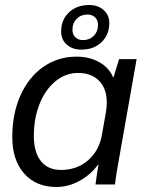

<svg xmlns="http://www.w3.org/2000/svg" viewBox="-20 -736 582 766"><path d="M29 -189Q29 -282 61.5 -355Q94 -428 152.5 -469Q211 -510 285 -510Q337 -510 376 -488Q415 -466 431 -428H433L455 -500H525L459 -126Q442 -35 439 0H361Q367 -46 373 -79H371Q341 -38 296.5 -14Q252 10 205 10Q124 10 76.5 -43.5Q29 -97 29 -189ZM387 -200 403 -291Q406 -311 406 -327Q406 -382 375.5 -413.5Q345 -445 291 -445Q242 -445 201.5 -412Q161 -379 138 -321.5Q115 -264 115 -194Q115 -129 143 -93.5Q171 -58 223 -58Q287 -58 331.5 -96.5Q376 -135 387 -200ZM224 -610Q224 -657 255 -686.5Q286 -716 336 -716Q371 -716 393.5 -696Q416 -676 416 -644Q416 -597 385 -567.5Q354 -538 304 -538Q269 -538 246.5 -558Q224 -578 224 -610ZM371 -637Q371 -655 359.5 -666.5Q348 -678 329 -678Q303 -678 286 -661Q269 -644 269 -617Q269 -599 280.5 -587.5Q292 -576 311 -576Q337 -576 354 -593Q371 -610 371 -637Z"/></svg>

Font: Sarabun
Style: Italic
Weight: 400
Italic angle: -10°
Designer: Suppakit Chalermlarp | Katatrad Co.,Ltd.
Foundry: Cadson Demak Co.,Ltd.
Version: Version 1.000; ttfautohint (v1.6)